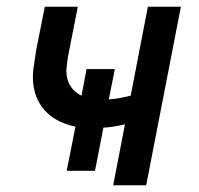

<svg xmlns="http://www.w3.org/2000/svg" viewBox="-20 -550 590 570"><path d="M316 0 351 -181Q335 -177 319 -174.5Q303 -172 287 -171L262 -43H178L204 -174Q180 -179 158.5 -189Q137 -199 120 -215Q103 -231 92.5 -252.5Q82 -274 79 -298.5Q76 -323 79.5 -348.5Q83 -374 87 -399L113 -530H211L182 -383Q179 -365 177.5 -347.5Q176 -330 180.5 -314Q185 -298 196 -285.5Q207 -273 222 -266L237 -345H321L303 -255Q320 -256 336 -259Q352 -262 368 -266L419 -530H517L414 0Z"/></svg>

Font: Lode Dark Term
Style: Bold Italic
Weight: 700
Italic angle: -11°
Monospace: yes
Designer: Belleve Invis
Foundry: Belleve Invis
Version: Version 29.2.0